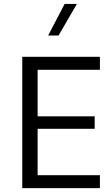

<svg xmlns="http://www.w3.org/2000/svg" viewBox="-20 -969 567 989"><path d="M494.6 -66.4V0H94.7V-676.3H494.6V-609.4H173.8V-369.6H467.8V-305.7H173.8V-66.4ZM313 -948.7H376L281.7 -786.1H228Z"/></svg>

Font: Estedad-FD Regular
Style: FD-Regular
Weight: 400
Designer: Amin Abedi
Version: Version 7.3